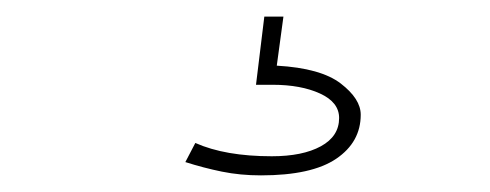

<svg xmlns="http://www.w3.org/2000/svg" viewBox="-20 -20 590 231"><path d="M294 191Q269 191 247 186.5Q225 182 203 175L215 152Q251 168 307 168Q344 168 366 156Q388 144 388 122Q388 103 365 92.5Q342 82 308 82H288L298 0H321L313 59Q366 62 390 80.5Q414 99 414 118Q414 151 384.5 171Q355 191 294 191Z"/></svg>

Font: Inconsolata SemiExpanded ExtraLight
Style: Regular
Weight: 200
Width: 6
Monospace: yes
Designer: Raph Levien, Cyreal, Brenton Simpson
Foundry: Raph Levien, Cyreal, Google
Version: Version 3.001; ttfautohint (v1.8.2.53-6de2)